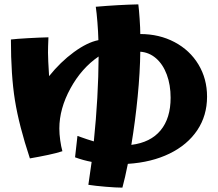

<svg xmlns="http://www.w3.org/2000/svg" viewBox="-20 -801 999 880"><path d="M566 -50Q553 15 541 59Q513 59 465 55Q417 51 385 46L400 -59Q362 -66 324 -80L335 -178Q385 -160 410 -153Q431 -357 432 -542Q354 -489 303 -396Q252 -303 252 -212Q252 -187 256 -158Q260 -129 266 -108Q243 -100 200.5 -91Q158 -82 117 -75Q67 -226 48.5 -341Q30 -456 30 -620Q54 -623 107.5 -626Q161 -629 202 -630Q200 -584 200 -560Q200 -530 205 -452Q257 -517 318.5 -562Q380 -607 431 -617Q430 -655 426.5 -699Q423 -743 419 -770Q523 -779 614 -781Q617 -758 620 -714.5Q623 -671 623 -645Q710 -645 780 -608Q850 -571 889.5 -505.5Q929 -440 929 -358Q929 -271 884 -204Q839 -137 757 -97Q675 -57 566 -50ZM762 -353Q762 -412 744.5 -459Q727 -506 695.5 -533.5Q664 -561 623 -564Q622 -471 611 -358.5Q600 -246 582 -137Q670 -148 716 -203.5Q762 -259 762 -353Z"/></svg>

Font: Otomanopee
Style: Regular
Weight: 400
Designer: Das Ende der Wildnis
Foundry: Gutenberg Labo
Version: Version 3.000